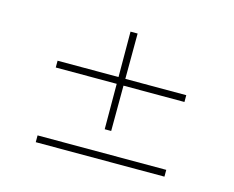

<svg xmlns="http://www.w3.org/2000/svg" viewBox="-67 -600 734 601"><g transform="rotate(15 299.5 -299.5)"><path d="M508 -358V-336H91V-358ZM508 -116V-94H91V-116ZM311 -505 310 -189H289L288 -505Z"/></g></svg>

Font: Exo 2 Thin
Style: Regular
Weight: 250
Designer: Natanael Gama
Foundry: Natanael Gama
Version: Version 2.010